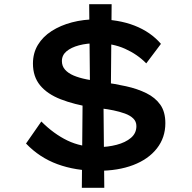

<svg xmlns="http://www.w3.org/2000/svg" viewBox="-20 -804 916 915"><path d="M447 10Q340 10 254 -21.5Q168 -53 104 -120L177 -225Q236 -166 301 -134.5Q366 -103 449 -103Q494 -103 536 -114Q578 -125 604 -147Q630 -169 630 -203Q630 -225 615 -239.5Q600 -254 575 -263Q550 -272 521 -278Q492 -284 465.5 -287Q439 -290 420 -292Q333 -306 269 -331Q205 -356 171 -397.5Q137 -439 137 -501Q137 -551 160.5 -590Q184 -629 226 -656Q268 -683 323 -697.5Q378 -712 442 -712Q544 -712 621 -682Q698 -652 747 -595L677 -502Q635 -545 576 -571.5Q517 -598 442 -598Q394 -598 356.5 -588Q319 -578 297 -559.5Q275 -541 275 -513Q275 -489 290 -472Q305 -455 331 -444Q357 -433 392 -426Q427 -419 467 -413Q526 -405 580.5 -393Q635 -381 677.5 -360Q720 -339 744 -305Q768 -271 768 -217Q768 -148 727.5 -96.5Q687 -45 615 -17.5Q543 10 447 10ZM370 91 374 -367 473 -334 477 91ZM508 -334 409 -367 405 -784H512Z"/></svg>

Font: Lexend Tera Medium
Style: Regular
Weight: 500
Designer: Bonnie Shaver-Troup, Thomas Jockin
Foundry: Lexend
Version: Version 1.007